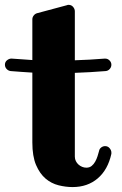

<svg xmlns="http://www.w3.org/2000/svg" viewBox="-23 -739 499 783"><path d="M431.2 -475.1Q431.2 -465.3 424.6 -457.8Q418 -450.2 408.2 -449.2Q376.5 -446.8 345.2 -444.8Q314 -442.9 282.2 -441.9V-100.1Q282.2 -90.3 286.4 -82Q290.5 -73.7 297.1 -67.9Q303.7 -62 312 -58.6Q320.3 -55.2 329.1 -55.2Q342.3 -55.2 350.8 -62.3Q359.4 -69.3 365.2 -79.8Q371.1 -90.3 374.8 -102.1Q378.4 -113.8 380.9 -123Q382.3 -131.8 389.6 -137.5Q397 -143.1 405.8 -143.1Q417 -143.1 424.1 -134.5Q431.2 -126 431.2 -117.2V-111.8Q417 -46.9 375.5 -11.5Q334 23.9 272.9 23.9Q245.1 23.9 215.8 16.6Q186.5 9.3 162.8 -10.7Q139.2 -30.8 124 -66.2Q108.9 -101.6 108.9 -158.2V-442.9Q86.9 -444.3 64.7 -445.8Q42.5 -447.3 20 -449.2Q10.3 -450.7 3.7 -458Q-2.9 -465.3 -2.9 -475.1Q-2.9 -486.3 5.6 -493.2Q14.2 -500 22.9 -500H24.9Q46.4 -498.5 67.1 -497.1Q87.9 -495.6 108.9 -494.1V-660.2Q108.9 -668.5 114.3 -675.5Q119.6 -682.6 127.9 -685.1L250 -717.8Q251.5 -718.8 253.4 -719Q255.4 -719.2 256.8 -719.2Q268.1 -719.2 275.1 -710.9Q282.2 -702.6 282.2 -692.9V-493.2Q312 -494.1 342.5 -495.8Q373 -497.6 403.8 -500H405.8Q416.5 -500 423.8 -492.4Q431.2 -484.9 431.2 -475.1Z"/></svg>

Font: Ribeye
Style: Regular
Weight: 400
Designer: Astigmatic (AOETI)
Foundry: Astigmatic (AOETI)
Version: Version 1.000